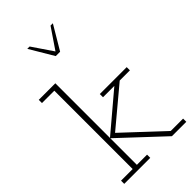

<svg xmlns="http://www.w3.org/2000/svg" viewBox="-246 -866 934 934"><g transform="rotate(-45 221.5 -399.0)"><path d="M125 -22H195V0H16V-22H96V-561H11V-583H125V-207L319 -371H241V-393H426V-371H356L160 -207L358 -22H443V0H344L125 -205ZM220 -675 147 -798H163L235 -692L307 -798H323L250 -675Z"/></g></svg>

Font: Rokkitt SemiBold Thin
Style: Regular
Weight: 250
Version: Version 3.103